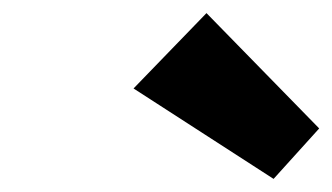

<svg xmlns="http://www.w3.org/2000/svg" viewBox="-20 -860 507 293"><path d="M295.1 -840 183.8 -725 397.5 -587 467.1 -664Z"/></svg>

Font: Hussar Wysoki
Style: Obl
Weight: 700
Foundry: Cannot Into Space Fonts
Version: Version 0.92